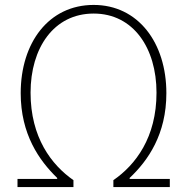

<svg xmlns="http://www.w3.org/2000/svg" viewBox="-20 -759 759 779"><path d="M51 0H278V-28C189 -90 104 -201 104 -383C104 -564 198 -704 360 -704C521 -704 615 -564 615 -383C615 -201 530 -90 440 -28V0H669V-33H506V-37C581 -108 655 -214 655 -381C655 -586 540 -739 360 -739C178 -739 64 -586 64 -381C64 -214 139 -108 212 -37V-33H51Z"/></svg>

Font: Noto Sans CJK KR Thin
Style: Regular
Weight: 250
Designer: Ryoko NISHIZUKA (kana & ideographs); Paul D. Hunt (Latin, Greek & Cyrillic); Wenlong ZHANG (bopomofo); Sandoll Communica
Foundry: Adobe Systems Incorporated
Version: Version 1.002;PS 1.002;hotconv 1.0.82;makeotf.lib2.5.63406